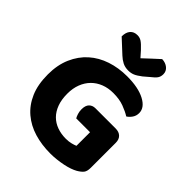

<svg xmlns="http://www.w3.org/2000/svg" viewBox="-235 -977 1129 1129"><g transform="rotate(45 329.5 -412.0)"><path d="M606 -92Q606 -63 595 -49Q584 -35 560 -21Q546 -13 526 -6Q506 1 481.5 6Q457 11 430.5 14Q404 17 378 17Q306 17 244.5 -1.5Q183 -20 137 -59Q91 -98 65 -158Q39 -218 39 -302Q39 -381 65.5 -441.5Q92 -502 137.5 -542.5Q183 -583 244.5 -603.5Q306 -624 377 -624Q470 -624 525 -595Q580 -566 580 -521Q580 -498 568 -480.5Q556 -463 540 -453Q515 -469 477.5 -483Q440 -497 389 -497Q347 -497 312.5 -483.5Q278 -470 253 -445Q228 -420 214 -384Q200 -348 200 -303Q200 -254 213.5 -217.5Q227 -181 251 -157Q275 -133 308.5 -121Q342 -109 381 -109Q405 -109 424.5 -114Q444 -119 455 -124V-237H340Q334 -247 329 -263Q324 -279 324 -297Q324 -329 339 -344Q354 -359 378 -359H546Q574 -359 590 -343.5Q606 -328 606 -300ZM357 -754Q380 -775 404 -798Q428 -821 451 -841Q480 -840 499.5 -824Q519 -808 519 -783Q519 -763 509.5 -749Q500 -735 475 -716L441 -687Q415 -667 397 -659.5Q379 -652 357 -652Q330 -652 309.5 -662.5Q289 -673 271 -690L188 -767Q188 -801 204 -819.5Q220 -838 249 -838Q268 -838 283.5 -828Q299 -818 325 -790Z"/></g></svg>

Font: Baloo Paaji 2
Style: Bold
Weight: 700
Designer: Shuchita Grover, Noopur Datye and Ek Type
Foundry: Ek Type
Version: Version 1.640;hotconv 1.0.111;makeotfexe 2.5.65597; ttfautoh